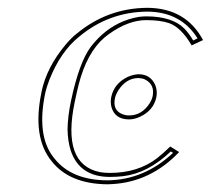

<svg xmlns="http://www.w3.org/2000/svg" viewBox="-20 -462 542 494"><path d="M172.4 -200.2Q138.2 -38.6 237.8 -19Q250 -17.1 262.7 -17.1Q334.5 -17.1 383.8 -54.7Q399.9 -67.4 418 -85L440.9 -70.8Q367.7 6.3 268.1 11.7Q261.7 12.2 256.3 12.2Q158.2 11.2 112.3 -47.9Q63 -108.9 86.4 -223.1Q86.9 -225.1 86.9 -226.1Q100.1 -289.1 148.9 -347.2Q163.1 -364.3 176.8 -375Q256.8 -441.4 359.9 -441.9Q458.5 -440.9 502.4 -358.9L473.1 -345.2Q446.3 -391.1 415.5 -402.3Q393.1 -410.2 356 -410.2Q310.1 -410.2 259.8 -374Q253.4 -369.1 248.5 -365.2Q203.1 -326.2 182.1 -243.2Q177.7 -225.6 172.4 -200.2ZM312 -154.8Q275.4 -154.8 266.6 -187Q263.7 -199.7 266.1 -211.9Q273.4 -247.1 308.6 -264.2Q323.2 -270.5 336.4 -271Q367.7 -271 379.9 -242.2Q385.3 -227.5 382.3 -211.9Q375 -177.7 340.3 -161.6Q325.7 -154.8 312 -154.8ZM162.6 -202.1Q183.6 -301.3 213.4 -341.3Q226.6 -358.4 242.2 -372.6Q283.2 -409.2 336.9 -418.5Q347.7 -419.9 356 -419.9Q423.3 -419.9 454.6 -388.2Q466.3 -376 477.1 -357.9L488.3 -363.3Q445.8 -431.2 359.9 -432.1Q259.8 -431.6 183.1 -367.2Q135.7 -329.1 106.9 -256.3Q100.1 -238.3 96.7 -224.1Q73.7 -115.7 116.2 -59.1Q118.2 -56.2 120.1 -54.2Q164.1 1.5 256.3 2Q351.1 1 425.3 -68.8L419.4 -72.3Q360.8 -16.6 297.4 -8.8Q280.8 -6.8 262.7 -6.8Q185.1 -6.8 162.1 -74.2Q154.3 -98.6 153.8 -129.4Q154.3 -162.6 162.6 -202.1ZM312 -165Q344.7 -165 364.7 -195.8Q370.6 -205.1 372.6 -213.9Q378.9 -244.1 353.5 -257.3Q348.6 -259.8 343.8 -260.3Q339.8 -260.7 336.4 -261.2Q305.2 -261.2 284.7 -230Q278.3 -219.7 275.9 -210Q269 -178.2 295.4 -168Q299.3 -166.5 302.2 -166Q307.1 -165 312 -165Z"/></svg>

Font: Linux Biolinum Outline O
Style: Italic
Weight: 400
Italic angle: -12°
Designer: Philipp H. Poll
Foundry: Philipp H. Poll
Version: Version 0.6.2